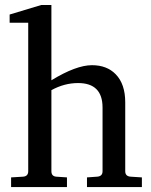

<svg xmlns="http://www.w3.org/2000/svg" viewBox="-20 -757 612 777"><path d="M554.2 0H332V-39.1L373 -42Q395 -43.5 395 -64V-321.8Q395 -420.9 295.9 -420.9Q240.2 -420.9 188 -392.1V-64Q188 -43.5 208 -42L251 -39.1V0H24.9V-39.1L73.2 -42Q94.2 -43.5 94.2 -64V-665H19V-698.2L147 -736.8H188V-432.1Q288.1 -493.2 352.1 -493.2Q412.6 -493.2 448.2 -456.5Q486.8 -417 486.8 -342.8V-64Q486.8 -43.5 508.8 -42L554.2 -39.1Z"/></svg>

Font: Ezra SIL SR
Style: Regular
Weight: 400
Designer: Development by SIL's NRSI team. OpenType tables by Ralph Hancock ( hancock@dircon.co.uk ).
Foundry: Development by SIL's NRSI team.
Version: Version 2.51; 2007